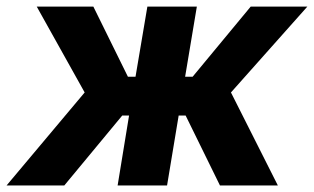

<svg xmlns="http://www.w3.org/2000/svg" viewBox="-57 -566 958 586"><path d="M-36.9 0 201.4 -283.8 55.1 -545.9H227.9L333.4 -331.8H356.6L392.8 -545.9H543.8L508 -331.8H530.9L708.2 -545.9H881.1L647.9 -283.8L791 0H614.3L509.6 -213.3H488.3L452.9 0H302L336.9 -213.3H316L139.3 0Z"/></svg>

Font: Inter Tight
Style: Italic
Weight: 400
Italic angle: -9.39999°
Designer: Rasmus Andersson
Foundry: rsms
Version: Version 3.002